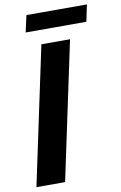

<svg xmlns="http://www.w3.org/2000/svg" viewBox="-98 -961 641 1016"><g transform="rotate(-10 222.0 -453.0)"><path d="M99 -816 119 -906H444L425 -816ZM13 0 170 -740H324L167 0Z"/></g></svg>

Font: Be Vietnam Pro
Style: Bold Italic
Weight: 700
Italic angle: -12°
Designer: Lam Bao, Tony Le, Vietanh Nguyen
Foundry: Yellow Type Foundry
Version: Version 1.002; ttfautohint (v1.8.3)